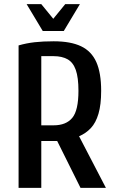

<svg xmlns="http://www.w3.org/2000/svg" viewBox="-20 -910 565 930"><path d="M70 0V-690Q108 -701 148 -705.5Q188 -710 240 -710Q322 -710 372.5 -686Q423 -662 446.5 -609.5Q470 -557 470 -470Q470 -403 457 -359Q444 -315 420 -289.5Q396 -264 363 -250L493 0H370L257 -227H180V0ZM180 -303H240Q300 -303 330 -339Q360 -375 360 -470Q360 -535 347 -571.5Q334 -608 307 -623Q280 -638 240 -638H180ZM187 -760 109 -890H180L238 -819L296 -890H367L289 -760Z"/></svg>

Font: Cuprum SemiBold
Style: Regular
Weight: 600
Designer: Jovanny Lemonad
Foundry: Jovanny Lemonad
Version: Version 3.000